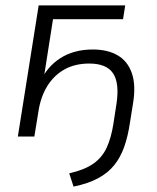

<svg xmlns="http://www.w3.org/2000/svg" viewBox="-20 -505 580 710"><path d="M252 185 236 136Q293 123 325.5 100Q358 77 374.5 41Q391 5 399 -45L411 -123Q422 -198 398 -234Q374 -270 310 -270Q257 -270 218 -248Q179 -226 154.5 -186Q130 -146 122 -92L107 0H46L123 -485H443L435 -434H176L139 -198H127Q152 -257 202.5 -289.5Q253 -322 323 -322Q378 -322 415 -300.5Q452 -279 467.5 -234.5Q483 -190 472 -123L460 -48Q453 -1 439.5 37.5Q426 76 403 105Q380 134 343 154Q306 174 252 185Z"/></svg>

Font: Nunito Sans 12pt Light
Style: Italic
Weight: 300
Italic angle: -9°
Designer: Vernon Adams
Foundry: Vernon Adams
Version: Version 3.101;gftools[0.9.27]